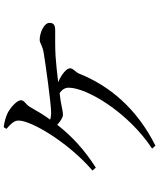

<svg xmlns="http://www.w3.org/2000/svg" viewBox="69 -893 862 1040"><g transform="rotate(-90 500.0 -373.0)"><path d="M322 -769C353 -742 367 -726 367 -703C367 -634 247 -432 96 -303L112 -285C211 -348 285 -418 344 -494C362 -478 383 -463 398 -463C417 -463 440 -470 465 -474C479 -476 496 -479 516 -481C534 -468 545 -453 545 -432C545 -334 412 -110 215 20L231 38C432 -63 555 -210 621 -375C630 -397 650 -406 650 -425C650 -443 619 -470 575 -489C627 -495 682 -501 715 -503C762 -506 822 -505 855 -505C889 -505 896 -517 896 -536C896 -566 842 -589 804 -589C785 -589 776 -574 732 -567C677 -558 461 -527 407 -527C396 -527 384 -529 372 -532C398 -568 420 -605 442 -644C456 -666 477 -672 477 -691C477 -712 439 -746 409 -762C389 -772 362 -780 331 -784Z"/></g></svg>

Font: Noto Serif SC Medium
Style: Regular
Weight: 500
Designer: Ryoko NISHIZUKA 西塚涼子 (kana & ideographs); Frank Grießhammer (Latin, Greek & Cyrillic); Wenlong ZHANG 张文龙 (bopomofo); San
Foundry: Adobe Systems Incorporated
Version: Version 1.001;PS 1.001;hotconv 16.6.54;makeotf.lib2.5.65590